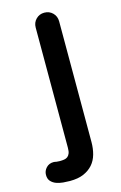

<svg xmlns="http://www.w3.org/2000/svg" viewBox="-175 -576 552 878"><g transform="rotate(-15 100.5 -137.0)"><path d="M-56 195Q-56 176 -42.5 161.5Q-29 147 -8 147Q-2 147 6 149Q10 149 13.5 149.5Q17 150 22 150Q33 150 42.5 148.5Q52 147 58.5 142Q65 137 69 127.5Q73 118 73 101V-468Q73 -492 89 -508Q105 -524 128 -524Q152 -524 168 -508Q184 -492 184 -468V103Q184 134 176.5 161Q169 188 152 207.5Q135 227 108.5 238.5Q82 250 43 250Q29 250 11.5 248.5Q-6 247 -21 241.5Q-36 236 -46 225Q-56 214 -56 195Z"/></g></svg>

Font: Varela Round Precious
Style: Medium
Weight: 500
Designer: Joe Prince
Foundry: Joe Prince
Version: Version 1.000